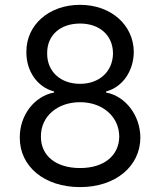

<svg xmlns="http://www.w3.org/2000/svg" viewBox="-20 -757 656 787"><path d="M308.2 9.9C453.5 9.9 554.7 -74.9 555.4 -193.2C554.7 -285.2 493.3 -363.3 414.8 -377.8V-382.1C483 -399.9 527.7 -466.6 528.4 -544C527.7 -654.8 434.7 -737.2 308.2 -737.2C180.4 -737.2 87.4 -654.8 88.1 -544C87.4 -466.6 132.1 -399.9 201.7 -382.1V-377.8C121.8 -363.3 60.4 -285.2 61.1 -193.2C60.4 -74.9 161.6 9.9 308.2 9.9ZM147.7 -197.4C147 -279.5 214.8 -338.1 308.2 -338.1C400.2 -338.1 468 -279.5 468.8 -197.4C468 -119.3 406.6 -68.2 308.2 -68.2C208.5 -68.2 147 -119.3 147.7 -197.4ZM173.3 -538.4C172.6 -612.2 226.6 -660.5 308.2 -660.5C388.5 -660.5 442.5 -612.2 443.2 -538.4C442.5 -463.1 386.4 -413.4 308.2 -413.4C228.7 -413.4 172.6 -463.1 173.3 -538.4Z"/></svg>

Font: Margiela Sans
Style: Regular
Weight: 400
Designer: Stefan Endress, Andreas Faust
Version: Version 1.100;FEAKit 1.0